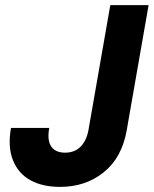

<svg xmlns="http://www.w3.org/2000/svg" viewBox="-20 -720 602 752"><path d="M215 12Q146 12 98.5 -14.5Q51 -41 30.5 -93Q10 -145 23 -219H173Q167 -188 172 -166.5Q177 -145 193 -133.5Q209 -122 235 -122Q260 -122 278.5 -132.5Q297 -143 309 -162.5Q321 -182 326 -208L412 -700H562L476 -208Q457 -102 386 -45Q315 12 215 12Z"/></svg>

Font: DM Sans Black
Style: Italic
Weight: 900
Italic angle: -10°
Designer: Colophon Foundry, Jonny Pinhorn
Foundry: Colophon Foundry
Version: Version 4.004;gftools[0.9.30]